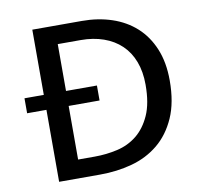

<svg xmlns="http://www.w3.org/2000/svg" viewBox="-73 -707 818 783"><g transform="rotate(-10 336.0 -315.0)"><path d="M315 -630Q382 -630 439 -611Q496 -592 537.5 -554.5Q579 -517 602.5 -460.5Q626 -404 626 -329Q626 -238 598 -175Q570 -112 522.5 -73Q475 -34 412.5 -17Q350 0 280 0H110V-298H30V-360H110V-630ZM330 -360V-298H202V-76H271Q319 -76 365 -86.5Q411 -97 446.5 -125.5Q482 -154 504 -203Q526 -252 526 -329Q526 -383 510 -425Q494 -467 464 -495.5Q434 -524 391.5 -539Q349 -554 297 -554H202V-360Z"/></g></svg>

Font: Mukta Mahee
Style: Regular
Weight: 400
Designer: Shuchita Grover, Noopur Datye, Girish Dalvi, Yashodeep Gholap
Foundry: Ek Type
Version: Version 2.538;PS 1.000;hotconv 16.6.51;makeotf.lib2.5.65220;